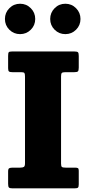

<svg xmlns="http://www.w3.org/2000/svg" viewBox="-20 -1032 476 1052"><path d="M314.5 -612.5V-135.5Q314.5 -120.5 319.5 -117Q324.5 -113.5 339.5 -113.5H391Q402 -113.5 406.8 -110.8Q411.5 -108 411.5 -97V-22.5Q411.5 -8 407.2 -4Q403 0 388 0H48.5Q33 0 28.8 -4.8Q24.5 -9.5 24.5 -25V-92Q24.5 -106.5 30 -110Q35.5 -113.5 51 -113.5H90.5Q104.5 -113.5 110.8 -117.5Q117 -121.5 117 -137.5V-612Q117 -626.5 114 -631.5Q111 -636.5 96.5 -636.5H48.5Q34.5 -636.5 29.5 -640.2Q24.5 -644 24.5 -658V-725.5Q24.5 -741.5 28 -745.8Q31.5 -750 47 -750H387Q403.5 -750 407.5 -745.2Q411.5 -740.5 411.5 -725V-662Q411.5 -645 406.8 -640.8Q402 -636.5 386.5 -636.5H338Q322.5 -636.5 318.5 -632Q314.5 -627.5 314.5 -612.5ZM338 -845Q303.5 -845 279.2 -869.2Q255 -893.5 255 -928Q255 -962.5 279.2 -987Q303.5 -1011.5 338 -1011.5Q372.5 -1011.5 396.8 -987Q421 -962.5 421 -928Q421 -893.5 396.8 -869.2Q372.5 -845 338 -845ZM90 -845Q55.5 -845 31.2 -869.2Q7 -893.5 7 -928Q7 -962.5 31.2 -987Q55.5 -1011.5 90 -1011.5Q124.5 -1011.5 148.8 -987Q173 -962.5 173 -928Q173 -893.5 148.8 -869.2Q124.5 -845 90 -845Z"/></svg>

Font: Besley* Narrow Heavy
Style: Regular
Weight: 800
Width: 4
Designer: Owen Earl
Foundry: indestructible type*
Version: Version 3.000; ttfautohint (v1.8.3)